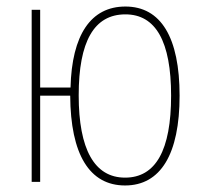

<svg xmlns="http://www.w3.org/2000/svg" viewBox="-20 -557 615 588"><path d="M363 11C472 11 530 -85 530 -264C530 -442 473 -537 364 -537C258 -537 200 -450 196 -289H103V-527H77V0H103V-264H195C196 -84 254 11 363 11ZM363 -13C269 -13 221 -100 221 -265C221 -430 268 -513 364 -513C457 -513 504 -430 504 -264C504 -97 457 -13 363 -13Z"/></svg>

Font: Noto Sans Condensed Thin
Style: Regular
Weight: 100
Width: 3
Designer: Monotype Design Team
Foundry: Monotype Imaging Inc.
Version: Version 2.013